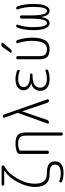

<svg xmlns="http://www.w3.org/2000/svg" viewBox="987 -1782 1025 3040"><g transform="rotate(-90 1500.0 -262.5)"><path d="M257.8 9.8Q59.6 9.8 59.6 -218.8Q59.6 -353.5 136.7 -496.6Q213.9 -639.6 316.4 -706.1Q318.4 -706.1 318.4 -708Q318.4 -709 317.4 -709H99.6Q91.8 -709 85.9 -715.3Q80.1 -721.7 80.1 -730Q80.1 -738.3 85.9 -744.1Q91.8 -750 99.6 -750H379.9Q387.7 -750 394 -744.1Q400.4 -738.3 400.4 -730.5Q400.4 -711.9 380.9 -701.2Q281.2 -652.3 196.3 -507.8Q111.3 -363.3 111.3 -227.5Q111.3 -122.1 150.9 -77.6Q190.4 -33.2 275.4 -33.2Q377 -33.2 420.9 -1.5Q464.8 30.3 464.8 95.7Q464.8 229.5 275.4 230.5Q214.8 230.5 151.4 209Q129.9 203.1 129.9 178.7Q129.9 170.9 136.7 166Q143.6 161.1 152.3 164.1Q218.8 187.5 272.5 186.5Q414.1 186.5 414.1 98.6Q414.1 54.7 381.8 32.2Q349.6 9.8 257.8 9.8Z M582 -26.4V-458Q582 -495.1 615.2 -507.8Q675.8 -530.3 742.2 -530.3Q842.8 -530.3 882.3 -493.2Q921.9 -456.1 921.9 -365.2V195.3Q921.9 206.1 915 212.9Q908.2 219.7 898.4 219.7Q887.7 219.7 879.9 212.4Q872.1 205.1 872.1 195.3V-365.2Q872.1 -433.6 843.8 -460.9Q815.4 -488.3 742.2 -488.3Q682.6 -488.3 637.7 -463.9Q633.8 -460.9 633.8 -456.1V-26.4Q633.8 -16.6 626 -8.3Q618.2 0 607.9 0Q597.7 0 589.8 -7.8Q582 -15.6 582 -26.4Z M1082 0Q1072.3 0 1066.4 -7.8Q1060.5 -15.6 1064.5 -26.4L1230.5 -489.3Q1231.4 -494.1 1230.5 -498L1157.2 -705.1Q1154.3 -713.9 1159.2 -722.2Q1164.1 -730.5 1173.8 -730.5Q1201.2 -730.5 1209 -705.1L1446.3 -26.4Q1449.2 -16.6 1443.8 -8.3Q1438.5 0 1427.7 0Q1416 0 1406.2 -7.3Q1396.5 -14.6 1391.6 -26.4L1257.8 -422.9Q1257.8 -423.8 1256.8 -423.8Q1255.9 -423.8 1255.9 -422.9L1119.1 -26.4Q1115.2 -15.6 1104.5 -7.8Q1093.8 0 1082 0Z M1700.2 -280.3Q1701.2 -280.3 1701.2 -281.2Q1701.2 -283.2 1699.2 -283.2Q1644.5 -297.9 1617.2 -329.6Q1589.8 -361.3 1589.8 -402.3Q1589.8 -460 1637.2 -495.1Q1684.6 -530.3 1768.6 -530.3Q1826.2 -530.3 1891.6 -508.8Q1914.1 -502 1914.1 -478.5Q1914.1 -470.7 1907.2 -466.3Q1900.4 -461.9 1891.6 -464.8Q1828.1 -487.3 1771.5 -487.3Q1714.8 -487.3 1677.7 -466.8Q1640.6 -446.3 1640.6 -399.4Q1640.6 -354.5 1684.6 -327.6Q1728.5 -300.8 1815.4 -300.8H1835Q1842.8 -300.8 1849.1 -294.4Q1855.5 -288.1 1855.5 -280.3Q1855.5 -272.5 1849.1 -266.1Q1842.8 -259.8 1835 -259.8H1815.4Q1632.8 -259.8 1631.8 -141.6Q1631.8 -88.9 1667.5 -61Q1703.1 -33.2 1771.5 -33.2Q1835.9 -33.2 1898.4 -55.7Q1905.3 -58.6 1912.1 -53.7Q1918.9 -48.8 1918.9 -41Q1918.9 -17.6 1897.5 -10.7Q1834 10.7 1768.6 9.8Q1678.7 9.8 1629.9 -30.3Q1581.1 -70.3 1581.1 -139.6Q1581.1 -187.5 1610.4 -227.1Q1639.6 -266.6 1700.2 -280.3Z M2248 9.8Q2157.2 9.8 2119.1 -25.9Q2081.1 -61.5 2081.1 -150.4V-495.1Q2081.1 -505.9 2088.4 -512.7Q2095.7 -519.5 2106 -519.5Q2116.2 -519.5 2123.5 -512.7Q2130.9 -505.9 2130.9 -495.1V-150.4Q2130.9 -84 2157.2 -58.1Q2183.6 -32.2 2248 -32.2Q2373 -32.2 2373 -276.4Q2373 -376 2335.9 -496.1Q2333 -504.9 2338.4 -512.2Q2343.8 -519.5 2353.5 -519.5Q2378.9 -519.5 2386.7 -495.1Q2423.8 -374 2423.8 -269.5Q2423.8 9.8 2248 9.8ZM2326.2 -754.9Q2335.9 -754.9 2340.3 -745.6Q2344.7 -736.3 2337.9 -727.5L2242.2 -610.4Q2227.5 -590.8 2200.2 -589.8Q2192.4 -589.8 2187.5 -597.7Q2182.6 -605.5 2188.5 -612.3L2267.6 -725.6Q2289.1 -754.9 2324.2 -754.9Z M2650.4 9.8Q2603.5 9.8 2572.8 -52.2Q2542 -114.3 2542 -244.1Q2542 -387.7 2580.1 -496.1Q2588.9 -520.5 2613.3 -519.5Q2622.1 -519.5 2627 -512.2Q2631.8 -504.9 2628.9 -497.1Q2589.8 -387.7 2589.8 -250Q2589.8 -32.2 2654.3 -32.2Q2725.6 -32.2 2724.6 -289.1V-434.6Q2724.6 -445.3 2732.4 -452.6Q2740.2 -460 2750 -460Q2759.8 -460 2767.6 -453.1Q2775.4 -446.3 2775.4 -434.6V-289.1Q2775.4 -32.2 2845.7 -32.2Q2910.2 -32.2 2910.2 -250Q2910.2 -387.7 2871.1 -497.1Q2868.2 -504.9 2873 -512.2Q2877.9 -519.5 2886.7 -519.5Q2911.1 -519.5 2919.9 -496.1Q2957 -390.6 2957 -244.1Q2957 -114.3 2927.2 -52.2Q2897.5 9.8 2849.6 9.8Q2771.5 9.8 2751 -119.1Q2751 -120.1 2750 -120.1Q2749 -120.1 2749 -119.1Q2728.5 9.8 2650.4 9.8Z"/></g></svg>

Font: Rounded-L Mgen+ 1mn light
Style: Regular
Weight: 200
Designer: [Source Han Sans]
Ryoko NISHIZUKA  (kana & ideographs); Paul D. Hunt (Latin, Greek & Cyrillic); Wenlong ZHANG  (bopomofo
Version: Version 1.059.20150602